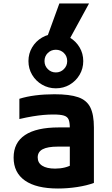

<svg xmlns="http://www.w3.org/2000/svg" viewBox="-20 -1070 640 1100"><path d="M312 10Q188 10 123 -35.5Q58 -81 58 -167Q58 -253 123.5 -296.5Q189 -340 317 -340H441V-230H311Q253 -230 224.5 -215Q196 -200 196 -168Q196 -137 222 -120.5Q248 -104 296 -104Q325 -104 351.5 -110.5Q378 -117 400 -131L380 -58V-336Q380 -369 373 -385.5Q366 -402 345.5 -408Q325 -414 286 -414Q258 -414 229.5 -411.5Q201 -409 167.5 -403.5Q134 -398 91 -388V-504Q132 -517 183 -523.5Q234 -530 292 -530Q379 -530 428 -513Q477 -496 497.5 -454.5Q518 -413 518 -340V-22Q478 -7 422.5 1.5Q367 10 312 10ZM300 -564Q257 -564 221 -585Q185 -606 164 -641.5Q143 -677 143 -720Q143 -763 164 -798.5Q185 -834 221 -855Q257 -876 300 -876Q344 -876 379.5 -855Q415 -834 436 -798.5Q457 -763 457 -720Q457 -677 436 -641.5Q415 -606 379.5 -585Q344 -564 300 -564ZM300 -655Q327 -655 346 -674Q365 -693 365 -720Q365 -748 346 -766.5Q327 -785 300 -785Q273 -785 254 -766.5Q235 -748 235 -720Q235 -693 254 -674Q273 -655 300 -655ZM370 -830H240L320 -1050H490Z"/></svg>

Font: M PLUS Code Latin Expanded
Style: Bold
Weight: 700
Width: 7
Designer: Coji Morishita
Foundry: UNDERFOREST DESIGN
Version: Version 1.002; ttfautohint (v1.8.3)